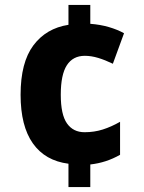

<svg xmlns="http://www.w3.org/2000/svg" viewBox="-20 -744 581 774"><path d="M344 -648Q384 -645 418.5 -635Q453 -625 480 -610L435 -487Q404 -502 376 -510.5Q348 -519 322 -519Q274 -519 249.5 -481Q225 -443 225 -362Q225 -282 250 -246.5Q275 -211 321 -211Q360 -211 394.5 -222Q429 -233 464 -253V-120Q408 -88 344 -81V10H256V-84Q162 -96 112.5 -166Q63 -236 63 -362Q63 -492 114.5 -561Q166 -630 256 -644V-724H344Z"/></svg>

Font: Noto Sans Gujarati SemiCondensed ExtraBold
Style: Regular
Weight: 800
Width: 4
Designer: Jelle Bosma - Monotype Design Team, Universal Thirst
Foundry: Monotype Imaging Inc.
Version: Version 2.106; ttfautohint (v1.8.4.7-5d5b)